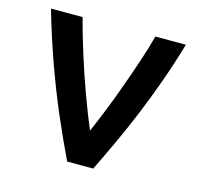

<svg xmlns="http://www.w3.org/2000/svg" viewBox="-83 -610 725 698"><g transform="rotate(15 280.0 -261.0)"><path d="M227 0Q194 -68 158 -151.5Q122 -235 88.5 -328.5Q55 -422 26 -522H145Q161 -461 183.5 -389.5Q206 -318 231 -250Q256 -182 278 -130Q295 -169 314.5 -217.5Q334 -266 353 -319Q372 -372 389.5 -424Q407 -476 419 -522H534Q512 -447 486.5 -375.5Q461 -304 433.5 -237.5Q406 -171 378 -111Q350 -51 325 0Z"/></g></svg>

Font: Ubuntu Sans Mono Medium
Style: Regular
Weight: 500
Monospace: yes
Designer: Dalton Maag Ltd
Foundry: Dalton Maag Ltd
Version: Version 1.006